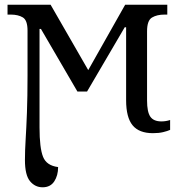

<svg xmlns="http://www.w3.org/2000/svg" viewBox="-20 -556 763 816"><path d="M161 240Q129 240 107.5 214Q86 188 86 124Q86 84 89 36Q92 -12 94.5 -78Q97 -144 97 -235V-426Q97 -470 77 -482Q57 -494 26 -494H12V-536H195L355 -258L512 -536H691V-494H679Q647 -494 626 -481.5Q605 -469 605 -423V-129Q605 -80 619 -60Q633 -40 666 -40Q685 -40 703 -46V-4Q692 1 673.5 5.5Q655 10 630 10Q571 10 543.5 -23.5Q516 -57 516 -130V-440H510L350 -167H309L154 -433H148V-14Q148 73 163 110.5Q178 148 227 154Q227 190 210.5 215Q194 240 161 240Z"/></svg>

Font: Noto Serif SemiCondensed
Style: Regular
Weight: 400
Width: 4
Designer: Monotype Design Team
Foundry: Monotype Imaging Inc.
Version: Version 2.013